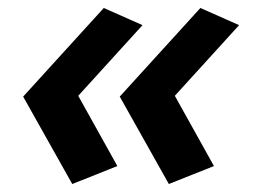

<svg xmlns="http://www.w3.org/2000/svg" viewBox="-20 -501 636 481"><path d="M176 -261 337 -438 240 -481 38 -259 161 -40 274 -85ZM418 -261 579 -438 482 -481 280 -259 403 -40 516 -85Z"/></svg>

Font: Geom SemiBold
Style: Bold Italic
Weight: 600
Italic angle: -10°
Version: Version 1.102